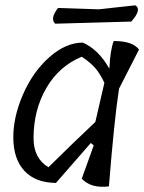

<svg xmlns="http://www.w3.org/2000/svg" viewBox="-20 -700 542 721"><path d="M321 -163 190 -13Q113 -14 72 -58Q31 -102 30 -180.5Q29 -259 66 -344.5Q103 -430 165 -485Q227 -540 291 -540Q350 -514 390 -443L391 -446Q394 -512 407 -546Q478 -546 502 -514L427 -367Q409 -251 389 0Q321 8 287 -29L332 -154ZM106 -181Q106 -105 162 -72Q253 -162 338 -242L372 -389Q356 -423 338 -444Q320 -465 287 -487Q202 -452 154 -369.5Q106 -287 106 -181ZM473 -619 187 -611Q167 -631 198 -670L350 -665L488 -680Q514 -665 473 -619Z"/></svg>

Font: Tillana
Style: Regular
Weight: 400
Designer: Lipi Raval (Devanagari, Latin), Jonny Pinhorn (Latin)
Foundry: Indian Type Foundry
Version: Version 2.002;PS 1.0;hotconv 1.0.79;makeotf.lib2.5.61930; tt